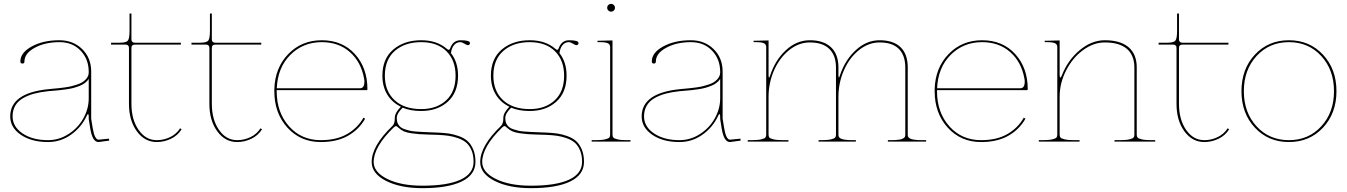

<svg xmlns="http://www.w3.org/2000/svg" viewBox="-20 -730 6943 990"><path d="M32.7 -129.9Q32.7 -249.5 227.1 -270Q232.9 -270.5 252.4 -272.5Q272 -274.4 283.4 -275.4Q294.9 -276.4 314.9 -279.3Q335 -282.2 347.9 -285.4Q360.8 -288.6 377.2 -293.9Q393.6 -299.3 403.8 -305.7Q414.1 -312 422.9 -321.3Q431.6 -330.6 435.1 -341.3Q437.5 -350.1 437.5 -357.4V-360.4Q437 -426.3 395 -469.5Q353 -512.7 287.1 -512.7Q211.9 -512.7 158.9 -483.6Q106 -454.6 106 -413.1Q106 -402.3 95.7 -402.3Q85 -402.3 85 -413.1Q85 -458.5 143.8 -490.5Q202.6 -522.5 285.6 -522.5Q357.4 -522.5 403.8 -476.8Q450.2 -431.2 450.2 -360.4V-117.7L458 -69.8Q467.8 -10.3 488.3 -9.8L542 -15.1L543 -4.9L488.3 2.4H487.8Q456.5 2.4 445.3 -67.9Q444.3 -73.2 442.4 -85.9Q440.4 -98.6 439 -106.9Q437.5 -115.2 437.5 -117.2V-127.9Q437.5 -141.6 434.1 -141.6Q430.7 -141.6 426.3 -130.9Q398.9 -72.8 345.7 -35.2Q292.5 2.4 227.5 2.4Q142.6 2.4 87.6 -34.9Q32.7 -72.3 32.7 -129.9ZM44.9 -129.9Q44.9 -76.7 96.4 -42Q147.9 -7.3 227.5 -7.3Q284.7 -7.3 333.7 -39.1Q382.8 -70.8 410.2 -120.4Q437.5 -169.9 437.5 -222.7V-323.2Q430.7 -312 418.7 -302.7Q406.7 -293.5 390.4 -287.1Q374 -280.8 358.9 -276.6Q343.8 -272.5 322.5 -269.5Q301.3 -266.6 288.3 -265.1Q275.4 -263.7 254.6 -262Q233.9 -260.3 228 -259.8Q187.5 -255.4 156.2 -247.1Q125 -238.8 98.9 -223.9Q72.8 -209 58.8 -185.3Q44.9 -161.6 44.9 -129.9Z M552.7 -500V-509.8H597.7Q630.4 -509.8 639.2 -520.5Q647.9 -531.2 647.9 -571.3V-660.2H657.7V-526.9Q657.7 -509.8 675.8 -509.8H912.6V-500H675.8Q657.7 -500 657.7 -482.4V-194.8Q657.7 -113.3 694.6 -60.3Q731.4 -7.3 788.1 -7.3Q824.2 -7.3 856.9 -22.9Q889.6 -38.6 908.7 -68.4L916.5 -63.5Q896.5 -31.2 861.3 -14.4Q826.2 2.4 788.1 2.4Q726.1 2.4 685.5 -53.2Q645 -108.9 645 -194.8V-482.4Q645 -500 627.4 -500Z M967.3 -500V-509.8H1012.2Q1044.9 -509.8 1053.7 -520.5Q1062.5 -531.2 1062.5 -571.3V-660.2H1072.3V-526.9Q1072.3 -509.8 1090.3 -509.8H1327.1V-500H1090.3Q1072.3 -500 1072.3 -482.4V-194.8Q1072.3 -113.3 1109.1 -60.3Q1146 -7.3 1202.6 -7.3Q1238.8 -7.3 1271.5 -22.9Q1304.2 -38.6 1323.2 -68.4L1331.1 -63.5Q1311 -31.2 1275.9 -14.4Q1240.7 2.4 1202.6 2.4Q1140.6 2.4 1100.1 -53.2Q1059.6 -108.9 1059.6 -194.8V-482.4Q1059.6 -500 1042 -500Z M1394.5 -259.8V-270.5Q1397.9 -380.9 1466.8 -451.7Q1535.6 -522.5 1639.2 -522.5Q1745.1 -522.5 1809.8 -451.4Q1874.5 -380.4 1874.5 -270Q1874.5 -265.1 1869.1 -265.1H1406.7V-259.8Q1406.7 -149.9 1470.5 -78.6Q1534.2 -7.3 1634.3 -7.3Q1714.8 -7.3 1769.3 -38.6Q1823.7 -69.8 1854 -123L1862.8 -118.2Q1831.5 -62.5 1774.4 -30Q1717.3 2.4 1634.3 2.4Q1529.3 2.4 1461.9 -72Q1394.5 -146.5 1394.5 -259.8ZM1407.2 -274.9H1836.4Q1858.9 -274.9 1858.9 -309.1Q1858.9 -317.4 1857.4 -324.2Q1842.3 -409.7 1784.4 -461.2Q1726.6 -512.7 1639.2 -512.7Q1543 -512.7 1477.3 -447.3Q1411.6 -381.8 1407.2 -274.9Z M1896.5 105.5Q1896.5 22 2003.4 -80.6Q2015.6 -92.8 2015.6 -117.7V-121.6Q2015.6 -148.4 2046.9 -179.7Q2001.5 -201.7 1976.6 -242.9Q1951.7 -284.2 1951.7 -339.8Q1951.7 -427.2 2008.1 -474.9Q2064.5 -522.5 2151.9 -522.5Q2232.9 -522.5 2283.7 -478.5Q2290 -473.1 2293.9 -473.1Q2297.9 -473.1 2300.8 -480Q2315.4 -522 2354 -522.5Q2403.3 -522.5 2403.3 -508.3Q2403.3 -503.4 2400.4 -500.2Q2397.5 -497.1 2393.1 -497.1Q2386.7 -497.1 2374.5 -504.9Q2362.3 -512.7 2353 -512.7Q2334.5 -512.7 2321.5 -497.8Q2308.6 -482.9 2305.2 -456.1Q2341.8 -409.7 2341.8 -339.8Q2341.8 -252.9 2288.6 -205.3Q2235.4 -157.7 2151.9 -157.7Q2096.2 -157.7 2056.2 -174.8Q2025.9 -145.5 2025.9 -121.6Q2025.9 -103 2032.2 -90.8Q2037.1 -81.5 2045.4 -74.7Q2053.7 -67.9 2067.1 -63.5Q2080.6 -59.1 2092.3 -56.2Q2104 -53.2 2124.5 -51.8Q2145 -50.3 2158.4 -49.6Q2171.9 -48.8 2197.5 -47.9Q2223.1 -46.9 2236.8 -46.4Q2269.5 -44.9 2293.7 -41.5Q2317.9 -38.1 2345.5 -28.3Q2373 -18.6 2390.6 -2.9Q2408.2 12.7 2419.9 40Q2431.6 67.4 2431.6 104.5Q2431.6 171.4 2360.6 205.8Q2289.6 240.2 2158.2 240.2Q2044.4 240.2 1970.5 202.6Q1896.5 165 1896.5 105.5ZM1906.7 105.5Q1906.7 157.7 1976.8 192.6Q2046.9 227.5 2158.2 227.5Q2288.1 227.5 2355 196.3Q2421.9 165 2421.9 104.5Q2421.9 70.3 2411.4 45.4Q2400.9 20.5 2384.5 6.1Q2368.2 -8.3 2342.5 -17.3Q2316.9 -26.4 2293 -29.8Q2269 -33.2 2236.3 -34.7Q2222.7 -35.2 2190.2 -36.1Q2157.7 -37.1 2141.6 -38.3Q2125.5 -39.6 2102.1 -42.7Q2078.6 -45.9 2063.2 -52.5Q2047.9 -59.1 2036.6 -69.8Q2025.4 -80.1 2021.5 -80.1Q2018.1 -80.1 2009.3 -72.3Q1906.7 27.3 1906.7 105.5ZM1964.4 -339.8Q1964.4 -260.3 2014.2 -213.9Q2064 -167.5 2151.9 -167.5Q2231.4 -167.5 2280.3 -212.4Q2329.1 -257.3 2329.1 -339.8Q2329.1 -418.9 2282 -465.8Q2234.9 -512.7 2151.9 -512.7Q2067.9 -512.7 2016.1 -467.8Q1964.4 -422.9 1964.4 -339.8Z M2456.1 105.5Q2456.1 22 2563 -80.6Q2575.2 -92.8 2575.2 -117.7V-121.6Q2575.2 -148.4 2606.4 -179.7Q2561 -201.7 2536.1 -242.9Q2511.2 -284.2 2511.2 -339.8Q2511.2 -427.2 2567.6 -474.9Q2624 -522.5 2711.4 -522.5Q2792.5 -522.5 2843.3 -478.5Q2849.6 -473.1 2853.5 -473.1Q2857.4 -473.1 2860.4 -480Q2875 -522 2913.6 -522.5Q2962.9 -522.5 2962.9 -508.3Q2962.9 -503.4 2960 -500.2Q2957 -497.1 2952.6 -497.1Q2946.3 -497.1 2934.1 -504.9Q2921.9 -512.7 2912.6 -512.7Q2894 -512.7 2881.1 -497.8Q2868.2 -482.9 2864.7 -456.1Q2901.4 -409.7 2901.4 -339.8Q2901.4 -252.9 2848.1 -205.3Q2794.9 -157.7 2711.4 -157.7Q2655.8 -157.7 2615.7 -174.8Q2585.4 -145.5 2585.4 -121.6Q2585.4 -103 2591.8 -90.8Q2596.7 -81.5 2605 -74.7Q2613.3 -67.9 2626.7 -63.5Q2640.1 -59.1 2651.9 -56.2Q2663.6 -53.2 2684.1 -51.8Q2704.6 -50.3 2718 -49.6Q2731.4 -48.8 2757.1 -47.9Q2782.7 -46.9 2796.4 -46.4Q2829.1 -44.9 2853.3 -41.5Q2877.4 -38.1 2905 -28.3Q2932.6 -18.6 2950.2 -2.9Q2967.8 12.7 2979.5 40Q2991.2 67.4 2991.2 104.5Q2991.2 171.4 2920.2 205.8Q2849.1 240.2 2717.8 240.2Q2604 240.2 2530 202.6Q2456.1 165 2456.1 105.5ZM2466.3 105.5Q2466.3 157.7 2536.4 192.6Q2606.4 227.5 2717.8 227.5Q2847.7 227.5 2914.6 196.3Q2981.4 165 2981.4 104.5Q2981.4 70.3 2970.9 45.4Q2960.4 20.5 2944.1 6.1Q2927.7 -8.3 2902.1 -17.3Q2876.5 -26.4 2852.5 -29.8Q2828.6 -33.2 2795.9 -34.7Q2782.2 -35.2 2749.8 -36.1Q2717.3 -37.1 2701.2 -38.3Q2685.1 -39.6 2661.6 -42.7Q2638.2 -45.9 2622.8 -52.5Q2607.4 -59.1 2596.2 -69.8Q2585 -80.1 2581.1 -80.1Q2577.6 -80.1 2568.8 -72.3Q2466.3 27.3 2466.3 105.5ZM2523.9 -339.8Q2523.9 -260.3 2573.7 -213.9Q2623.5 -167.5 2711.4 -167.5Q2791 -167.5 2839.8 -212.4Q2888.7 -257.3 2888.7 -339.8Q2888.7 -418.9 2841.6 -465.8Q2794.4 -512.7 2711.4 -512.7Q2627.4 -512.7 2575.7 -467.8Q2523.9 -422.9 2523.9 -339.8Z M3030.8 0V-7.3H3050.8Q3083 -7.3 3100.3 -11.5Q3117.7 -15.6 3121.8 -21Q3126 -26.4 3126 -35.2V-487.3Q3126 -501.5 3114 -507.1Q3102.1 -512.7 3073.2 -512.7H3061V-520H3073.2L3138.2 -521.5V-35.2Q3138.2 -26.4 3142.3 -21Q3146.5 -15.6 3163.8 -11.5Q3181.2 -7.3 3213.4 -7.3H3231V0ZM3116.7 -675.8Q3110.8 -681.6 3110.8 -689.9Q3110.8 -698.2 3116.7 -704.1Q3122.6 -710 3130.9 -710Q3139.2 -710 3145 -704.1Q3150.9 -698.2 3150.9 -689.9Q3150.9 -681.6 3145 -675.8Q3139.2 -669.9 3130.9 -669.9Q3122.6 -669.9 3116.7 -675.8Z M3288.6 -129.9Q3288.6 -249.5 3482.9 -270Q3488.8 -270.5 3508.3 -272.5Q3527.8 -274.4 3539.3 -275.4Q3550.8 -276.4 3570.8 -279.3Q3590.8 -282.2 3603.8 -285.4Q3616.7 -288.6 3633.1 -293.9Q3649.4 -299.3 3659.7 -305.7Q3669.9 -312 3678.7 -321.3Q3687.5 -330.6 3690.9 -341.3Q3693.4 -350.1 3693.4 -357.4V-360.4Q3692.9 -426.3 3650.9 -469.5Q3608.9 -512.7 3543 -512.7Q3467.8 -512.7 3414.8 -483.6Q3361.8 -454.6 3361.8 -413.1Q3361.8 -402.3 3351.6 -402.3Q3340.8 -402.3 3340.8 -413.1Q3340.8 -458.5 3399.7 -490.5Q3458.5 -522.5 3541.5 -522.5Q3613.3 -522.5 3659.7 -476.8Q3706.1 -431.2 3706.1 -360.4V-117.7L3713.9 -69.8Q3723.6 -10.3 3744.1 -9.8L3797.9 -15.1L3798.8 -4.9L3744.1 2.4H3743.7Q3712.4 2.4 3701.2 -67.9Q3700.2 -73.2 3698.2 -85.9Q3696.3 -98.6 3694.8 -106.9Q3693.4 -115.2 3693.4 -117.2V-127.9Q3693.4 -141.6 3689.9 -141.6Q3686.5 -141.6 3682.1 -130.9Q3654.8 -72.8 3601.6 -35.2Q3548.3 2.4 3483.4 2.4Q3398.4 2.4 3343.5 -34.9Q3288.6 -72.3 3288.6 -129.9ZM3300.8 -129.9Q3300.8 -76.7 3352.3 -42Q3403.8 -7.3 3483.4 -7.3Q3540.5 -7.3 3589.6 -39.1Q3638.7 -70.8 3666 -120.4Q3693.4 -169.9 3693.4 -222.7V-323.2Q3686.5 -312 3674.6 -302.7Q3662.6 -293.5 3646.2 -287.1Q3629.9 -280.8 3614.7 -276.6Q3599.6 -272.5 3578.4 -269.5Q3557.1 -266.6 3544.2 -265.1Q3531.2 -263.7 3510.5 -262Q3489.7 -260.3 3483.9 -259.8Q3443.4 -255.4 3412.1 -247.1Q3380.9 -238.8 3354.7 -223.9Q3328.6 -209 3314.7 -185.3Q3300.8 -161.6 3300.8 -129.9Z M3835.4 0V-7.3H3855.5Q3887.7 -7.3 3905 -11.5Q3922.4 -15.6 3926.5 -21Q3930.7 -26.4 3930.7 -35.2V-487.3Q3930.7 -501.5 3918.7 -507.1Q3906.7 -512.7 3877.9 -512.7H3865.7V-520H3877.9L3942.9 -521.5V-344.7Q3942.9 -330.1 3945.3 -330.1Q3948.2 -330.1 3951.7 -342.8Q3978 -421.4 4033 -471.9Q4087.9 -522.5 4155.8 -522.5Q4226.6 -522.5 4264.9 -486.3Q4303.2 -450.2 4303.2 -382.3V-344.7Q4303.2 -330.1 4305.7 -330.1Q4307.6 -330.1 4311.5 -343.3Q4337.9 -421.4 4393.1 -471.9Q4448.2 -522.5 4515.6 -522.5Q4586.4 -522.5 4623.5 -486.6Q4660.6 -450.7 4660.6 -382.3V-35.2Q4660.6 -28.8 4662.8 -24.4Q4665 -20 4672.1 -15.9Q4679.2 -11.7 4695.1 -9.5Q4710.9 -7.3 4735.4 -7.3H4755.4V0H4558.1V-7.3H4573.2Q4597.7 -7.3 4613.5 -9.5Q4629.4 -11.7 4636.5 -15.9Q4643.6 -20 4645.8 -24.4Q4647.9 -28.8 4647.9 -35.2V-380.9Q4647.9 -444.8 4614.5 -478Q4581.1 -511.2 4515.6 -511.2Q4458 -511.2 4408.7 -471.4Q4359.4 -431.6 4331.3 -367.2Q4303.2 -302.7 4303.2 -231V-35.2Q4303.2 -28.8 4305.4 -24.4Q4307.6 -20 4314.7 -15.9Q4321.8 -11.7 4337.6 -9.5Q4353.5 -7.3 4377.9 -7.3H4393.1V0H4200.7V-7.3H4215.3Q4247.6 -7.3 4264.9 -11.5Q4282.2 -15.6 4286.4 -21Q4290.5 -26.4 4290.5 -35.2V-380.9Q4290.5 -444.3 4256.1 -477.8Q4221.7 -511.2 4155.8 -511.2Q4098.1 -511.2 4048.8 -471.4Q3999.5 -431.6 3971.2 -367.2Q3942.9 -302.7 3942.9 -231V-35.2Q3942.9 -26.4 3947 -21Q3951.2 -15.6 3968.5 -11.5Q3985.8 -7.3 4018.1 -7.3H4045.4V0Z M4799.3 -259.8V-270.5Q4802.7 -380.9 4871.6 -451.7Q4940.4 -522.5 5043.9 -522.5Q5149.9 -522.5 5214.6 -451.4Q5279.3 -380.4 5279.3 -270Q5279.3 -265.1 5273.9 -265.1H4811.5V-259.8Q4811.5 -149.9 4875.2 -78.6Q4939 -7.3 5039.1 -7.3Q5119.6 -7.3 5174.1 -38.6Q5228.5 -69.8 5258.8 -123L5267.6 -118.2Q5236.3 -62.5 5179.2 -30Q5122.1 2.4 5039.1 2.4Q4934.1 2.4 4866.7 -72Q4799.3 -146.5 4799.3 -259.8ZM4812 -274.9H5241.2Q5263.7 -274.9 5263.7 -309.1Q5263.7 -317.4 5262.2 -324.2Q5247.1 -409.7 5189.2 -461.2Q5131.3 -512.7 5043.9 -512.7Q4947.8 -512.7 4882.1 -447.3Q4816.4 -381.8 4812 -274.9Z M5336.4 0V-7.3H5356.4Q5388.7 -7.3 5406 -11.5Q5423.3 -15.6 5427.5 -21Q5431.6 -26.4 5431.6 -35.2V-487.3Q5431.6 -501.5 5419.7 -507.1Q5407.7 -512.7 5378.9 -512.7H5366.7V-520H5378.9L5443.8 -521.5V-345.7Q5443.8 -330.1 5447.8 -330.1Q5450.7 -330.1 5455.6 -342.3Q5485.8 -419.9 5547.1 -471.2Q5608.4 -522.5 5676.8 -522.5Q5756.8 -522.5 5799.1 -486.6Q5841.3 -450.7 5841.3 -382.3V-35.2Q5841.3 -26.4 5845.5 -21Q5849.6 -15.6 5866.9 -11.5Q5884.3 -7.3 5916.5 -7.3H5936.5V0H5726.6V-7.3H5753.9Q5786.1 -7.3 5803.5 -11.5Q5820.8 -15.6 5825 -21Q5829.1 -26.4 5829.1 -35.2V-380.9Q5829.1 -444.8 5790.5 -478Q5752 -511.2 5676.8 -511.2Q5618.7 -511.2 5564.7 -471.7Q5510.7 -432.1 5477.3 -366.9Q5443.8 -301.8 5443.8 -231V-35.2Q5443.8 -26.4 5448 -21Q5452.1 -15.6 5469.5 -11.5Q5486.8 -7.3 5519 -7.3H5546.4V0Z M5954.1 -500V-509.8H5999Q6031.7 -509.8 6040.5 -520.5Q6049.3 -531.2 6049.3 -571.3V-660.2H6059.1V-526.9Q6059.1 -509.8 6077.1 -509.8H6314V-500H6077.1Q6059.1 -500 6059.1 -482.4V-194.8Q6059.1 -113.3 6095.9 -60.3Q6132.8 -7.3 6189.5 -7.3Q6225.6 -7.3 6258.3 -22.9Q6291 -38.6 6310.1 -68.4L6317.9 -63.5Q6297.9 -31.2 6262.7 -14.4Q6227.5 2.4 6189.5 2.4Q6127.4 2.4 6086.9 -53.2Q6046.4 -108.9 6046.4 -194.8V-482.4Q6046.4 -500 6028.8 -500Z M6381.3 -259.8Q6381.3 -374 6450.4 -448.2Q6519.5 -522.5 6626 -522.5Q6732.4 -522.5 6801.8 -448Q6871.1 -373.5 6871.1 -259.8Q6871.1 -146 6801.8 -71.8Q6732.4 2.4 6626 2.4Q6519.5 2.4 6450.4 -71.8Q6381.3 -146 6381.3 -259.8ZM6459.2 -441.2Q6393.6 -369.6 6393.6 -259.8Q6393.6 -149.9 6459.2 -78.6Q6524.9 -7.3 6626 -7.3Q6727.1 -7.3 6792.7 -78.6Q6858.4 -149.9 6858.4 -259.8Q6858.4 -369.6 6792.7 -441.2Q6727.1 -512.7 6626 -512.7Q6524.9 -512.7 6459.2 -441.2Z"/></svg>

Font: Znikomit
Style: Regular
Weight: 100
Designer: gluk
Foundry: gluk
Version: Version 0.53